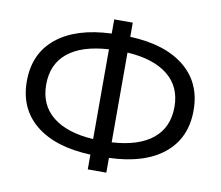

<svg xmlns="http://www.w3.org/2000/svg" viewBox="-81 -824 1089 948"><g transform="rotate(10 463.0 -350.0)"><path d="M881 -351Q881 -212 784 -133Q687 -54 510 -48V26H417V-48Q240 -55 142.5 -134Q45 -213 45 -351Q45 -490 142.5 -569Q240 -648 417 -655V-726H510V-655Q686 -648 783.5 -568.5Q881 -489 881 -351ZM510 -126Q644 -134 714.5 -191.5Q785 -249 785 -352Q785 -453 713.5 -510.5Q642 -568 510 -576ZM142 -351Q142 -249 213.5 -191.5Q285 -134 417 -126V-576Q283 -568 212.5 -511Q142 -454 142 -351Z"/></g></svg>

Font: Montserrat
Style: Regular
Weight: 500
Designer: Julieta Ulanovsky
Foundry: Julieta Ulanovsky
Version: Version 7.200;PS 007.200;hotconv 1.0.88;makeotf.lib2.5.64775